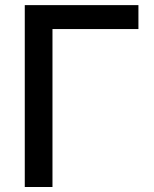

<svg xmlns="http://www.w3.org/2000/svg" viewBox="-20 -748 616 768"><path d="M533.7 -727.5V-631.8H189.9V0H79.1V-727.5Z"/></svg>

Font: Inter 16pt Medium
Style: Regular
Weight: 500
Version: Version 4.001;git-66647c0bb